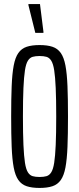

<svg xmlns="http://www.w3.org/2000/svg" viewBox="-20 -918 391 946"><path d="M175 8Q137 8 111.5 -0.5Q86 -9 70.5 -31Q55 -53 47.5 -93Q40 -133 37.5 -194.5Q35 -256 35 -344Q35 -432 37.5 -493.5Q40 -555 47.5 -595Q55 -635 70.5 -657Q86 -679 111.5 -687.5Q137 -696 175 -696Q213 -696 238.5 -687.5Q264 -679 279.5 -657Q295 -635 302.5 -595Q310 -555 312.5 -493.5Q315 -432 315 -344Q315 -256 312.5 -194.5Q310 -133 302.5 -93Q295 -53 279.5 -31Q264 -9 238.5 -0.5Q213 8 175 8ZM175 -46Q195 -46 209 -50Q223 -54 232.5 -69Q242 -84 247 -116Q252 -148 254.5 -203.5Q257 -259 257 -344Q257 -429 254.5 -484.5Q252 -540 247 -572Q242 -604 232.5 -619Q223 -634 209 -638Q195 -642 175 -642Q155 -642 141 -638Q127 -634 117.5 -619Q108 -604 103 -572Q98 -540 95.5 -484.5Q93 -429 93 -344Q93 -259 95.5 -203.5Q98 -148 103 -116Q108 -84 117.5 -69Q127 -54 141 -50Q155 -46 175 -46ZM154 -756 120 -893V-898H177L194 -762V-756Z"/></svg>

Font: Saira UltraCondensed
Style: Regular
Weight: 400
Width: 1
Designer: Hector Gatti with collaboration of the Omnibus-Type team
Foundry: Omnibus-Type
Version: Version 1.101